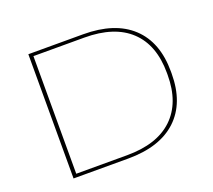

<svg xmlns="http://www.w3.org/2000/svg" viewBox="-111 -784 1029 928"><g transform="rotate(-20 404.0 -319.5)"><path d="M132.5 0V-17H399.5Q554 -17 635.2 -94.2Q716.5 -171.5 716.5 -314.5V-325Q716.5 -469 635.2 -545.5Q554 -622 399.5 -622H127V-639H399.5Q562.5 -639 649.8 -557.5Q737 -476 737 -325V-314.5Q737 -163.5 649.8 -81.8Q562.5 0 399.5 0ZM118 0V-639H138V0Z"/></g></svg>

Font: Anek Latin Expanded Thin
Style: Regular
Weight: 250
Width: 7
Designer: Yesha Goshar
Foundry: Ek Type
Version: Version 1.003